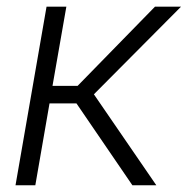

<svg xmlns="http://www.w3.org/2000/svg" viewBox="-20 -548 556 568"><path d="M206.1 -242.2H126.5L84.5 0H25.9L117.7 -528.3H176.3L135.3 -293.9H209.5L438.5 -528.3H515.6L257.8 -269L442.4 0H371.6Z"/></svg>

Font: Roboto Light
Style: Italic
Weight: 300
Italic angle: -12°
Designer: Google
Version: Version 2.134; 2016; ttfautohint (v1.6)